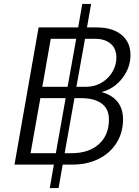

<svg xmlns="http://www.w3.org/2000/svg" viewBox="-20 -840 708 980"><path d="M608 -231Q608 -164 575.5 -111.5Q543 -59 484.5 -29.5Q426 0 352 0H300L279 120H234L255 0H54L177 -700H379L400 -820H445L424 -700H474Q554 -700 600 -662.5Q646 -625 646 -559Q646 -495 604.5 -441Q563 -387 498 -370Q549 -357 578.5 -322Q608 -287 608 -231ZM196 -397H325L369 -642H239ZM414 -642 370 -397H421Q462 -397 497.5 -417.5Q533 -438 553.5 -472.5Q574 -507 574 -546Q574 -592 545 -617Q516 -642 464 -642ZM265 -58 315 -339H186L136 -58ZM536 -230Q536 -284 499 -311.5Q462 -339 395 -339H360L310 -58H345Q433 -58 484.5 -104Q536 -150 536 -230Z"/></svg>

Font: KoHo
Style: Italic
Weight: 400
Italic angle: -10°
Designer: Cadson Demak & Katatrad Team
Foundry: Cadson Demak Co.,Ltd.
Version: Version 1.000